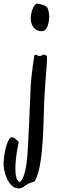

<svg xmlns="http://www.w3.org/2000/svg" viewBox="-129 -732 315 1062"><path d="M134 -688C129 -701 89 -712 76 -712C61 -712 48 -676 46 -666C43 -655 41 -643 41 -632C41 -614 45 -598 53 -585C66 -564 92 -556 111 -561C130 -566 143 -602 143 -639C143 -656 140 -673 134 -688ZM129 -424C106 -436 106 -427 102 -425C88 -419 80 -424 78 -426C75 -430 62 -431 61 -425C60 -420 45 -325 41 -260C38 -194 28 79 20 154C10 246 -13 278 -22 274C-39 266 -44 235 -44 200C-44 143 -30 74 -27 63C-22 48 -38 43 -44 36C-51 28 -61 27 -68 28C-78 30 -103 74 -109 165C-112 217 -83 303 -35 309C-29 310 -25 310 -21 310C-9 309 -2 304 13 293C46 271 58 279 65 267C116 178 110 -92 117 -199C125 -336 136 -420 129 -424Z"/></svg>

Font: Oregano
Style: Regular
Weight: 400
Designer: Astigmatic (AOETI)
Foundry: Astigmatic (AOETI)
Version: Version 1.000